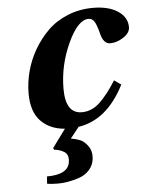

<svg xmlns="http://www.w3.org/2000/svg" viewBox="-53 -545 639 835"><g transform="rotate(-5 266.5 -128.0)"><path d="M73 -155Q73 -202 85.5 -250.5Q98 -299 124 -344Q150 -389 186 -424.5Q222 -460 273.5 -481Q325 -502 384 -502Q452 -502 492.5 -475Q533 -448 533 -405Q533 -380 504 -361Q475 -342 446 -342Q416 -342 405 -389Q395 -428 385.5 -442Q376 -456 361 -456Q314 -456 270 -360Q226 -264 226 -162Q226 -54 297 -54Q341 -54 376.5 -88Q412 -122 448 -180L478 -159Q403 -11 277 8L239 56Q259 59 277.5 66Q296 73 312.5 95.5Q329 118 326 151Q323 179 305 199.5Q287 220 260.5 229Q234 238 211 242Q188 246 167 246Q144 246 119 243L121 211Q217 211 222 153Q225 124 206 112Q187 100 162 98L159 90L217 11Q152 6 112.5 -34.5Q73 -75 73 -155Z"/></g></svg>

Font: Lingua Franca
Style: Bold Italic
Weight: 700
Italic angle: -13°
Version: Version 1.19